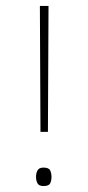

<svg xmlns="http://www.w3.org/2000/svg" viewBox="-20 -617 294 645"><path d="M116 -174 114 -597H143L141 -174ZM101 -23Q101 -35 106 -44.5Q111 -54 126 -54Q144 -54 148.5 -44.5Q153 -35 153 -23Q153 -10 148.5 -1Q144 8 126 8Q111 8 106 -1Q101 -10 101 -23Z"/></svg>

Font: Noto Sans Syriac Western Thin
Style: Regular
Weight: 100
Designer: Patrick Giasson and the Monotype Design Team
Foundry: Monotype Imaging Inc.
Version: Version 3.000; ttfautohint (v1.8.4.7-5d5b)